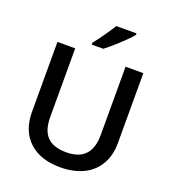

<svg xmlns="http://www.w3.org/2000/svg" viewBox="-164 -1055 1070 1189"><g transform="rotate(20 371.0 -460.5)"><path d="M530 -921V-931H397Q379 -901 349.5 -859Q320 -817 293 -783V-771H369Q405 -798 455.5 -844.5Q506 -891 530 -921ZM537 -263Q537 -90 372 -90Q287 -90 246 -132Q205 -174 205 -262V-714H88V-254Q88 -130 162 -60Q236 10 368 10Q456 10 522 -22Q586 -54 620 -113.5Q654 -173 654 -252V-714H537Z"/></g></svg>

Font: OpenSansMMV
Style: Semibold
Weight: 600
Designer: Steve Matteson
Foundry: Ascender Corporation
Version: Version 6.000